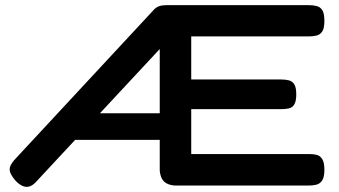

<svg xmlns="http://www.w3.org/2000/svg" viewBox="-20 -709 1313 744"><path d="M659 10Q639 9 625.5 1.5Q612 -6 606 -19.5Q600 -33 599 -49V-519L125 -10Q111 7 97 12.5Q83 18 68.5 12Q54 6 40 -9Q24 -28 19.5 -41Q15 -54 20.5 -66.5Q26 -79 41 -95L576 -671Q585 -681 596.5 -685Q608 -689 624 -689H1177Q1194 -689 1207.5 -685.5Q1221 -682 1229 -669.5Q1237 -657 1237 -628Q1237 -600 1229 -587.5Q1221 -575 1207.5 -571.5Q1194 -568 1179 -568H721V-401H1070Q1087 -401 1100 -397.5Q1113 -394 1120.5 -382Q1128 -370 1128 -343Q1128 -317 1120.5 -304.5Q1113 -292 1099.5 -289Q1086 -286 1069 -286H721V-112H1180Q1196 -112 1208.5 -108.5Q1221 -105 1229 -92Q1237 -79 1237 -51Q1237 -23 1228.5 -10Q1220 3 1206.5 6.5Q1193 10 1176 10ZM241 -167 330 -270H615V-167Z"/></svg>

Font: Fredoka SemiExpanded Medium
Style: Regular
Weight: 500
Width: 6
Designer: Ben Nathan
Foundry: Milena B. Brandão, Ben Nathan
Version: Version 2.001